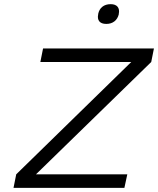

<svg xmlns="http://www.w3.org/2000/svg" viewBox="-20 -903 760 923"><path d="M720 -670H187L174 -605H611L58 -65L45 0H578L592 -65H153L707 -605ZM452 -834C446 -806 459 -788 491 -788C523 -788 544 -806 551 -834V-836C557 -865 543 -883 512 -883C479 -883 458 -865 452 -836Z"/></svg>

Font: LT Wave Text Light Italic
Style: Regular
Weight: 300
Designer: Daniel Lyons
Version: Version 2.5 (Glyphs App)